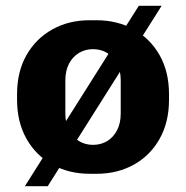

<svg xmlns="http://www.w3.org/2000/svg" viewBox="-20 -591 644 664"><path d="M290 10Q218 10 161 -21.8Q104 -53.5 71.5 -111.2Q39 -169 39 -246V-265Q39 -343 71.5 -400.2Q104 -457.5 160.8 -489.2Q217.5 -521 289.5 -521H313.5Q386 -521 442.8 -489.2Q499.5 -457.5 532 -400.2Q564.5 -343 564.5 -265V-246Q564.5 -168.5 532 -110.8Q499.5 -53 442.8 -21.5Q386 10 314 10ZM301.5 -90Q329 -90 350.5 -103Q372 -116 384.8 -140.5Q397.5 -165 397.5 -198V-313Q397.5 -347 384.8 -371Q372 -395 350.5 -408Q329 -421 301.5 -421Q275 -421 253.2 -408Q231.5 -395 218.8 -371Q206 -347 206 -313V-198Q206 -165 218.8 -140.5Q231.5 -116 253.2 -103Q275 -90 301.5 -90ZM66 53 460 -571H539L145 53Z"/></svg>

Font: Chivo Medium
Style: Regular
Weight: 500
Designer: Hector Gatti
Foundry: Omnibus-Type
Version: Version 2.002